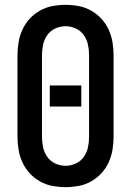

<svg xmlns="http://www.w3.org/2000/svg" viewBox="-20 -763 540 791"><path d="M250 8Q223 8 196 3Q169 -2 145 -15.5Q121 -29 102.5 -49Q84 -69 72.5 -94Q61 -119 56.5 -146Q52 -173 52 -200V-535Q52 -562 56.5 -589Q61 -616 72.5 -641Q84 -666 102.5 -686Q121 -706 145 -719.5Q169 -733 196 -738Q223 -743 250 -743Q277 -743 304 -738Q331 -733 355 -719.5Q379 -706 397.5 -686Q416 -666 427.5 -641Q439 -616 443.5 -589Q448 -562 448 -535V-200Q448 -173 443.5 -146Q439 -119 427.5 -94Q416 -69 397.5 -49Q379 -29 355 -15.5Q331 -2 304 3Q277 8 250 8ZM250 -80Q272 -80 292.5 -89.5Q313 -99 325.5 -117Q338 -135 342.5 -156.5Q347 -178 347 -200V-535Q347 -557 342.5 -578.5Q338 -600 325.5 -618Q313 -636 292.5 -645.5Q272 -655 250 -655Q228 -655 207.5 -645.5Q187 -636 174.5 -618Q162 -600 157.5 -578.5Q153 -557 153 -535V-200Q153 -178 157.5 -156.5Q162 -135 174.5 -117Q187 -99 207.5 -89.5Q228 -80 250 -80ZM185 -324V-411H315V-324Z"/></svg>

Font: Iosevka SS04 Semibold
Style: Regular
Weight: 600
Monospace: yes
Designer: Belleve Invis
Foundry: Belleve Invis
Version: Version 19.0.0; ttfautohint (v1.8.4)